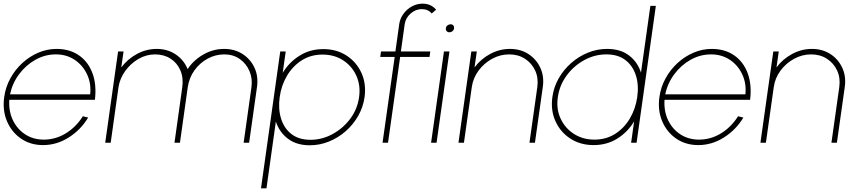

<svg xmlns="http://www.w3.org/2000/svg" viewBox="-28 -782 4716 1052"><path d="M208 13Q139 13 87.2 -22.5Q35.5 -58 10.2 -117.8Q-15 -177.5 -5 -250Q2.5 -305 28.8 -352.8Q55 -400.5 94.5 -436.8Q134 -473 182.2 -493.5Q230.5 -514 282 -514Q353.5 -514 404.2 -479Q455 -444 478.5 -381.2Q502 -318.5 492 -235H23Q19 -172.5 42.8 -123.2Q66.5 -74 110.5 -45.5Q154.5 -17 212 -17Q276 -17 332 -51Q388 -85 426 -145L455 -138Q415.5 -71.5 349.2 -29.2Q283 13 208 13ZM27 -265H466Q472.5 -323.5 449.5 -373.5Q426.5 -423.5 381.8 -453.8Q337 -484 278 -484Q218.5 -484 166 -454.5Q113.5 -425 76.5 -375.2Q39.5 -325.5 27 -265Z M548.5 0 619 -500H649L636.5 -412.5Q671 -458.5 722.2 -486.2Q773.5 -514 830.5 -514Q890.5 -514 935.2 -483.5Q980 -453 1000 -403.5Q1033 -453 1086.5 -483.5Q1140 -514 1200 -514Q1258 -514 1301.5 -485.8Q1345 -457.5 1366.8 -410Q1388.5 -362.5 1380 -304.5L1337 0H1307L1349.5 -302.5Q1356.5 -351 1339 -392.2Q1321.5 -433.5 1285.5 -458.8Q1249.5 -484 1201 -484Q1153 -484 1110 -460.8Q1067 -437.5 1037.5 -396.8Q1008 -356 1000.5 -302.5L958 0H928L970.5 -302.5Q978 -356 960.2 -396.8Q942.5 -437.5 906.2 -460.8Q870 -484 821.5 -484Q773.5 -484 730.2 -458.8Q687 -433.5 657.5 -392.2Q628 -351 621 -302.5L578.5 0Z M1432 250H1402L1507.5 -500H1537.5L1521 -383Q1556.5 -441.5 1613.8 -477.2Q1671 -513 1743.5 -513Q1816 -513 1870.8 -477.5Q1925.5 -442 1952.5 -382.2Q1979.5 -322.5 1969.5 -250Q1962 -195.5 1934.8 -147.5Q1907.5 -99.5 1866.2 -63.2Q1825 -27 1774.5 -6.5Q1724 14 1669.5 14Q1597 14 1549.8 -21.8Q1502.5 -57.5 1483.5 -116ZM1739 -483Q1675.5 -483 1626 -451.8Q1576.5 -420.5 1545 -367.8Q1513.5 -315 1504.5 -250Q1495.5 -186 1511.8 -132.8Q1528 -79.5 1568.5 -47.8Q1609 -16 1673.5 -16Q1736 -16 1793.5 -47Q1851 -78 1890.8 -131Q1930.5 -184 1939.5 -250Q1948.5 -314 1924.5 -367Q1900.5 -420 1852 -451.5Q1803.5 -483 1739 -483Z M2189.5 -650 2168.5 -500H2329.5L2325.5 -470H2164.5L2098 0H2068L2134.5 -470H2055.5L2059.5 -500H2138.5L2159.5 -650Q2164 -681 2182.8 -706.5Q2201.5 -732 2229 -747Q2256.5 -762 2287.5 -762Q2333 -762 2361.5 -729L2337.5 -708Q2317.5 -732 2283 -732Q2249.5 -732 2222 -708Q2194.5 -684 2189.5 -650ZM2404.5 -500H2434.5L2364 0H2334ZM2435 -605Q2425.5 -605 2419.5 -611.2Q2413.5 -617.5 2415 -627Q2416 -637 2423.8 -643Q2431.5 -649 2441 -649Q2450 -649 2455.5 -643Q2461 -637 2460 -627Q2458.5 -617.5 2451.2 -611.2Q2444 -605 2435 -605Z M2946 -304.5 2903 0H2873L2916 -304.5Q2923 -354.5 2904.5 -395Q2886 -435.5 2848.8 -459.8Q2811.5 -484 2762 -484Q2712.5 -484 2668.2 -459.8Q2624 -435.5 2594 -395Q2564 -354.5 2557 -304.5L2514 0H2484L2554.5 -500H2584.5L2572 -412.5Q2606 -458.5 2657.5 -486.2Q2709 -514 2766 -514Q2824 -514 2867.5 -485.8Q2911 -457.5 2932.8 -410Q2954.5 -362.5 2946 -304.5Z M3535.5 -750H3565.5L3460 0H3430L3446.5 -117Q3411.5 -58.5 3354.5 -22.8Q3297.5 13 3224.5 13Q3152 13 3097.2 -22.5Q3042.5 -58 3015.5 -117.8Q2988.5 -177.5 2998.5 -250Q3006 -305 3033.2 -352.8Q3060.5 -400.5 3101.8 -436.8Q3143 -473 3193.5 -493.5Q3244 -514 3298.5 -514Q3371.5 -514 3418.5 -478.2Q3465.5 -442.5 3484 -384ZM3228.5 -17Q3293 -17 3342.5 -48.5Q3392 -80 3423.2 -133Q3454.5 -186 3463.5 -250Q3473 -315.5 3456.2 -368.5Q3439.5 -421.5 3398.8 -452.8Q3358 -484 3294.5 -484Q3230.5 -484 3173 -452.5Q3115.5 -421 3076.5 -367.8Q3037.5 -314.5 3028.5 -250Q3019 -184.5 3043.8 -131.8Q3068.5 -79 3117.2 -48Q3166 -17 3228.5 -17Z M3798 13Q3729 13 3677.2 -22.5Q3625.5 -58 3600.2 -117.8Q3575 -177.5 3585 -250Q3592.5 -305 3618.8 -352.8Q3645 -400.5 3684.5 -436.8Q3724 -473 3772.2 -493.5Q3820.5 -514 3872 -514Q3943.5 -514 3994.2 -479Q4045 -444 4068.5 -381.2Q4092 -318.5 4082 -235H3613Q3609 -172.5 3632.8 -123.2Q3656.5 -74 3700.5 -45.5Q3744.5 -17 3802 -17Q3866 -17 3922 -51Q3978 -85 4016 -145L4045 -138Q4005.5 -71.5 3939.2 -29.2Q3873 13 3798 13ZM3617 -265H4056Q4062.5 -323.5 4039.5 -373.5Q4016.5 -423.5 3971.8 -453.8Q3927 -484 3868 -484Q3808.5 -484 3756 -454.5Q3703.5 -425 3666.5 -375.2Q3629.5 -325.5 3617 -265Z M4600.5 -304.5 4557.5 0H4527.5L4570.5 -304.5Q4577.5 -354.5 4559 -395Q4540.5 -435.5 4503.2 -459.8Q4466 -484 4416.5 -484Q4367 -484 4322.8 -459.8Q4278.5 -435.5 4248.5 -395Q4218.5 -354.5 4211.5 -304.5L4168.5 0H4138.5L4209 -500H4239L4226.5 -412.5Q4260.5 -458.5 4312 -486.2Q4363.5 -514 4420.5 -514Q4478.5 -514 4522 -485.8Q4565.5 -457.5 4587.2 -410Q4609 -362.5 4600.5 -304.5Z"/></svg>

Font: Urbanist Thin
Style: Italic
Weight: 100
Italic angle: -8°
Designer: Corey Hu
Foundry: Corey Hu
Version: Version 1.321; ttfautohint (v1.8.4.7-5d5b)